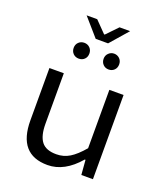

<svg xmlns="http://www.w3.org/2000/svg" viewBox="-150 -926 901 1041"><g transform="rotate(20 300.0 -405.5)"><path d="M349.1 -666Q362.3 -679.2 380.9 -679.2Q399.4 -679.2 413.1 -666Q425.8 -652.8 425.8 -633.3Q425.8 -613.3 413.1 -600.6Q400.4 -587.9 380.9 -587.9Q361.3 -587.9 348.6 -601.1Q335.9 -614.3 335.9 -633.8Q335.9 -653.3 349.1 -666ZM208.5 -587.9Q189 -587.9 175.8 -601.1Q163.1 -614.3 163.1 -633.8Q163.1 -653.3 175.8 -666Q189 -679.2 208.5 -679.2Q228 -679.2 241.2 -666Q253.9 -652.8 253.9 -633.3Q253.9 -613.3 241.2 -600.6Q228.5 -587.9 208.5 -587.9ZM258.8 -720.2 168.9 -823.2H230L293 -758.8H296.9L358.9 -823.2H419.9L330.1 -720.2ZM504.9 -485.8V0H438L431.2 -85H426.8Q343.8 12.2 246.1 12.2Q77.1 12.2 77.1 -184.1V-485.8H160.2V-194.8Q160.2 -125 186 -91.8Q211.9 -58.6 272 -59.1Q313 -59.1 347.7 -80.1Q382.3 -101.1 422.9 -148.9V-485.8Z"/></g></svg>

Font: SourceCodePro-Regular
Style: Regular
Weight: 400
Monospace: yes
Designer: Paul D. Hunt
Foundry: Adobe Systems Incorporated
Version: Version 1.009;PS 1.000;hotconv 1.0.70;makeotf.lib2.5.5900